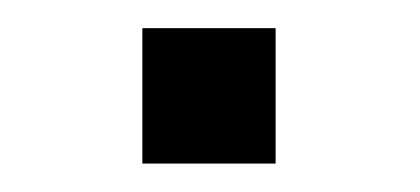

<svg xmlns="http://www.w3.org/2000/svg" viewBox="-20 -115 295 135"><path d="M173.8 0H80.1V-95.2H173.8Z"/></svg>

Font: Aurulent Sans
Style: Regular
Weight: 400
Version: Version 2007.05.04